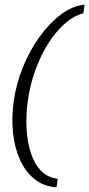

<svg xmlns="http://www.w3.org/2000/svg" viewBox="-20 -686 384 827"><path d="M223.5 120.8Q168.5 117.3 129 85.6Q89.4 53.9 66.1 2.2Q42.8 -49.4 36 -114.5Q29.1 -179.6 39.1 -249.6Q49.4 -324.4 78.5 -396.2Q107.5 -467.9 149.9 -526.9Q192.3 -585.9 242.3 -623.5Q292.3 -661.2 344.5 -666.1L338.9 -629Q295.8 -617.1 256.5 -581.8Q217.2 -546.5 185.3 -494.8Q153.4 -443.2 131.3 -380.9Q109.2 -318.6 99.8 -251.7Q91.4 -189.6 94.5 -131.7Q97.6 -73.8 113 -26.6Q128.3 20.6 157.1 49.9Q185.8 79.1 228.3 84Z"/></svg>

Font: Alumni Sans Thin
Style: Italic
Weight: 100
Italic angle: -8°
Designer: Robert E. Leuschke
Foundry: Robert E. Leuschke
Version: Version 1.016